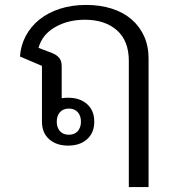

<svg xmlns="http://www.w3.org/2000/svg" viewBox="-20 -578 722 778"><path d="M502 -331Q502 -413 453.5 -455.5Q405 -498 324 -498Q255 -498 203 -468Q151 -438 136 -384L189 -364Q209 -356 219.5 -344Q230 -332 230 -309V-180Q236 -181 242.5 -181.5Q249 -182 256 -182Q304 -182 333 -156Q362 -130 362 -85Q362 -40 333 -14Q304 12 256 12Q208 12 179 -14Q150 -40 150 -85V-311L61 -349Q64 -394 84.5 -432.5Q105 -471 140 -499Q175 -527 223 -542.5Q271 -558 329 -558Q386 -558 433 -543Q480 -528 513 -499.5Q546 -471 564 -431Q582 -391 582 -341V180H502ZM259 -138Q236 -138 223 -123.5Q210 -109 210 -85Q210 -61 223 -46.5Q236 -32 259 -32Q282 -32 295 -46.5Q308 -61 308 -85Q308 -109 295 -123.5Q282 -138 259 -138Z"/></svg>

Font: IBM Plex Sans Thai Looped
Style: Regular
Weight: 400
Designer: Mike Abbink, Paul van der Laan, Pieter van Rosmalen, Ben Mitchell, Mark Frömberg
Foundry: Bold Monday
Version: Version 1.1